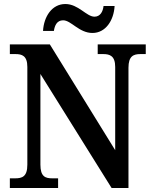

<svg xmlns="http://www.w3.org/2000/svg" viewBox="-20 -935 764 955"><path d="M440 -771C505 -771 546 -833 550 -905H495C492 -878 479 -852 450 -852C410 -852 370 -915 305 -915C238 -915 198 -852 194 -781H248C252 -808 263 -834 294 -834C334 -834 373 -771 440 -771ZM29 0H269V-48H240C206 -48 181 -56 181 -116V-567L535 0H619V-598C619 -656 644 -666 678 -666H705V-714H466V-666H494C526 -666 553 -657 553 -602V-188L228 -714H29V-666H57C89 -666 116 -658 116 -602V-116C116 -56 90 -48 55 -48H29Z"/></svg>

Font: Noto Serif Armenian SemiCondensed SemiBold
Style: Regular
Weight: 600
Width: 4
Designer: Monotype Design Team
Foundry: Monotype Imaging Inc.
Version: Version 2.008